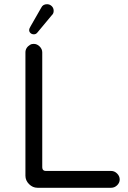

<svg xmlns="http://www.w3.org/2000/svg" viewBox="-20 -888 602 903"><path d="M156.2 -735.4 223.6 -816.4Q232.4 -824.2 232.4 -836.9Q232.4 -850.6 223.1 -859.4Q213.9 -868.2 201.2 -868.2Q181.6 -868.2 173.8 -851.6Q173.8 -851.6 124 -764.6Q117.2 -753.9 117.2 -746.1Q117.2 -738.3 123.5 -732.4Q129.9 -726.6 139.6 -726.6Q149.4 -726.6 156.2 -735.4ZM502.9 -84H196.3Q184.6 -84 180.7 -91.8Q178.7 -96.7 178.7 -101.6V-641.6Q178.7 -657.2 166.5 -669.4Q154.3 -681.6 138.7 -681.6Q127.9 -681.6 122.1 -677.7Q99.6 -664.1 99.6 -641.6V-61.5Q99.6 -39.1 116.7 -22Q133.8 -4.9 156.2 -4.9H502.9Q518.6 -4.9 530.8 -16.6Q543 -28.3 543 -43.9Q543 -59.6 530.8 -71.8Q518.6 -84 502.9 -84Z"/></svg>

Font: FakePearl
Style: Light
Weight: 350
Version: Version 1.2